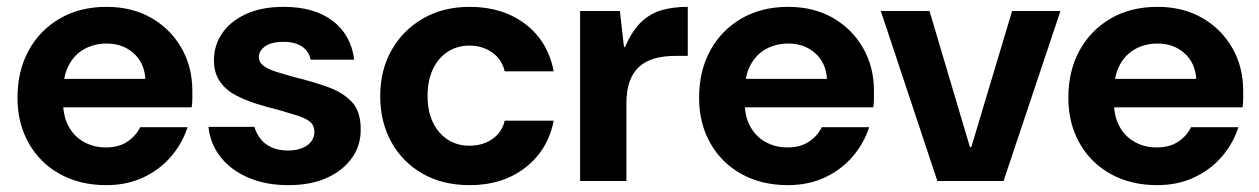

<svg xmlns="http://www.w3.org/2000/svg" viewBox="-20 -528 3672 560"><path d="M290 12Q214 12 155.5 -20Q97 -52 64 -110Q31 -168 31 -243Q31 -321 63.5 -380.5Q96 -440 154.5 -474Q213 -508 291 -508Q365 -508 421 -476Q477 -444 509 -388.5Q541 -333 541 -263Q541 -253 541 -240.5Q541 -228 539 -215H127V-298H404Q401 -345 369.5 -373Q338 -401 291 -401Q256 -401 227 -385.5Q198 -370 181 -338.5Q164 -307 164 -259V-230Q164 -189 180 -159.5Q196 -130 224.5 -114Q253 -98 289 -98Q326 -98 351 -114.5Q376 -131 389 -157H527Q512 -110 479 -71.5Q446 -33 398 -10.5Q350 12 290 12Z M821 12Q755 12 704 -10Q653 -32 623 -70.5Q593 -109 588 -158H722Q727 -140 739 -124Q751 -108 771.5 -98.5Q792 -89 819 -89Q846 -89 863.5 -97Q881 -105 889 -117Q897 -129 897 -142Q897 -162 884.5 -172.5Q872 -183 848.5 -190.5Q825 -198 794 -207Q761 -215 727.5 -225.5Q694 -236 666 -251Q638 -266 621 -291Q604 -316 604 -352Q604 -396 628 -431Q652 -466 697.5 -487Q743 -508 807 -508Q897 -508 950.5 -467Q1004 -426 1013 -354H886Q881 -379 860.5 -392.5Q840 -406 807 -406Q772 -406 753.5 -393Q735 -380 735 -361Q735 -347 747.5 -337Q760 -327 783 -319.5Q806 -312 839 -303Q892 -290 935.5 -274.5Q979 -259 1005.5 -231.5Q1032 -204 1032 -152Q1033 -105 1007 -68Q981 -31 934 -9.5Q887 12 821 12Z M1350 12Q1271 12 1212.5 -21.5Q1154 -55 1121.5 -113.5Q1089 -172 1089 -248Q1089 -324 1122.5 -382.5Q1156 -441 1214.5 -474.5Q1273 -508 1350 -508Q1446 -508 1512 -458Q1578 -408 1595 -320H1452Q1444 -355 1415.5 -375Q1387 -395 1349 -395Q1314 -395 1286.5 -377.5Q1259 -360 1243 -327Q1227 -294 1227 -248Q1227 -214 1236 -187.5Q1245 -161 1261.5 -142Q1278 -123 1300 -113Q1322 -103 1349 -103Q1375 -103 1396 -111.5Q1417 -120 1432 -136.5Q1447 -153 1452 -176H1595Q1578 -90 1512 -39Q1446 12 1350 12Z M1672 0V-496H1788L1800 -391H1803Q1824 -439 1850.5 -464Q1877 -489 1910.5 -498.5Q1944 -508 1986 -508V-365H1950Q1916 -365 1889.5 -357.5Q1863 -350 1844.5 -333.5Q1826 -317 1816.5 -290.5Q1807 -264 1807 -225V0Z M2278 12Q2202 12 2143.5 -20Q2085 -52 2052 -110Q2019 -168 2019 -243Q2019 -321 2051.5 -380.5Q2084 -440 2142.5 -474Q2201 -508 2279 -508Q2353 -508 2409 -476Q2465 -444 2497 -388.5Q2529 -333 2529 -263Q2529 -253 2529 -240.5Q2529 -228 2527 -215H2115V-298H2392Q2389 -345 2357.5 -373Q2326 -401 2279 -401Q2244 -401 2215 -385.5Q2186 -370 2169 -338.5Q2152 -307 2152 -259V-230Q2152 -189 2168 -159.5Q2184 -130 2212.5 -114Q2241 -98 2277 -98Q2314 -98 2339 -114.5Q2364 -131 2377 -157H2515Q2500 -110 2467 -71.5Q2434 -33 2386 -10.5Q2338 12 2278 12Z M2714 0 2549 -496H2691L2809 -99H2813L2932 -496H3073L2907 0Z M3355 12Q3279 12 3220.5 -20Q3162 -52 3129 -110Q3096 -168 3096 -243Q3096 -321 3128.5 -380.5Q3161 -440 3219.5 -474Q3278 -508 3356 -508Q3430 -508 3486 -476Q3542 -444 3574 -388.5Q3606 -333 3606 -263Q3606 -253 3606 -240.5Q3606 -228 3604 -215H3192V-298H3469Q3466 -345 3434.5 -373Q3403 -401 3356 -401Q3321 -401 3292 -385.5Q3263 -370 3246 -338.5Q3229 -307 3229 -259V-230Q3229 -189 3245 -159.5Q3261 -130 3289.5 -114Q3318 -98 3354 -98Q3391 -98 3416 -114.5Q3441 -131 3454 -157H3592Q3577 -110 3544 -71.5Q3511 -33 3463 -10.5Q3415 12 3355 12Z"/></svg>

Font: DM Sans 36pt
Style: Bold
Weight: 700
Version: Version 4.004;gftools[0.9.30]